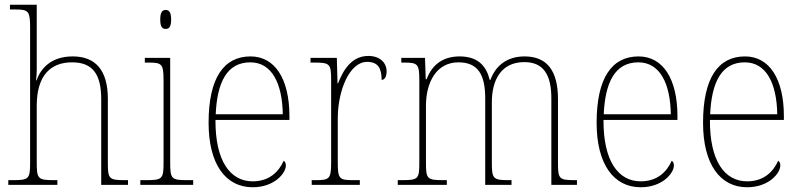

<svg xmlns="http://www.w3.org/2000/svg" viewBox="-20 -780 3377 810"><path d="M15 0H222V-20H208C140 -20 135 -25 135 -95V-334C135 -460 192 -517 284 -517C372 -517 407 -466 407 -361V0H520V-20H506C439 -20 435 -26 435 -94V-363C435 -486 381 -542 287 -542C195 -542 152 -491 134 -441H132C134 -455 135 -472 135 -487V-760H22V-740H44C100 -740 107 -734 107 -663V-95C107 -25 102 -20 34 -20H15Z M679 -658C693 -658 702 -666 702 -698C702 -729 693 -738 679 -738C665 -738 656 -729 656 -698C656 -666 665 -658 679 -658ZM572 0H795V-20H771C703 -20 698 -25 698 -95V-536H591V-516H605C664 -516 670 -511 670 -438V-95C670 -25 665 -20 597 -20H572Z M1046 10C1137 10 1186 -49 1186 -82C1186 -93 1182 -98 1177 -102C1156 -55 1116 -15 1046 -15C951 -15 888 -101 889 -274H1201V-290C1201 -447 1140 -542 1037 -542C924 -542 860 -451 860 -262C860 -87 932 10 1046 10ZM1173 -298H890C896 -432 937 -517 1036 -517C1127 -517 1171 -428 1173 -298Z M1295 0H1498V-20H1472C1411 -20 1405 -24 1405 -97V-280C1405 -398 1454 -519 1529 -519C1574 -519 1590 -493 1590 -443C1604 -443 1611 -459 1611 -479C1611 -515 1583 -544 1534 -544C1462 -544 1427 -482 1406 -428H1404L1401 -536H1290V-516H1302C1372 -516 1377 -512 1377 -441V-97C1377 -24 1370 -20 1310 -20H1295Z M1658 0H1865V-20H1852C1781 -20 1777 -25 1777 -95V-334C1777 -431 1820 -517 1914 -517C1996 -517 2027 -466 2027 -365V0H2138V-20H2128C2060 -20 2055 -25 2055 -95V-349C2055 -442 2094 -518 2192 -518C2274 -518 2306 -463 2306 -365V0H2414V-20H2407C2339 -20 2334 -24 2334 -93V-362C2334 -480 2289 -542 2193 -542C2117 -542 2070 -501 2049 -443H2046C2032 -500 1998 -542 1919 -542C1853 -542 1804 -511 1780 -446H1776L1773 -536H1673V-516H1684C1744 -516 1749 -510 1749 -438V-95C1749 -25 1745 -20 1676 -20H1658Z M2683 10C2774 10 2823 -49 2823 -82C2823 -93 2819 -98 2814 -102C2793 -55 2753 -15 2683 -15C2588 -15 2525 -101 2526 -274H2838V-290C2838 -447 2777 -542 2674 -542C2561 -542 2497 -451 2497 -262C2497 -87 2569 10 2683 10ZM2810 -298H2527C2533 -432 2574 -517 2673 -517C2764 -517 2808 -428 2810 -298Z M3132 10C3223 10 3272 -49 3272 -82C3272 -93 3268 -98 3263 -102C3242 -55 3202 -15 3132 -15C3037 -15 2974 -101 2975 -274H3287V-290C3287 -447 3226 -542 3123 -542C3010 -542 2946 -451 2946 -262C2946 -87 3018 10 3132 10ZM3259 -298H2976C2982 -432 3023 -517 3122 -517C3213 -517 3257 -428 3259 -298Z"/></svg>

Font: Noto Serif Sinhala SemiCondensed Thin
Style: Regular
Weight: 100
Width: 4
Designer: Jelle Bosma - Monotype Design Team
Foundry: Monotype Imaging Inc.
Version: Version 2.007